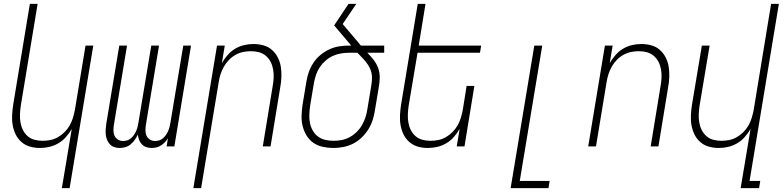

<svg xmlns="http://www.w3.org/2000/svg" viewBox="-20 -755 4040 990"><path d="M299 215 350 -90Q337 -68 320 -48.5Q303 -29 280.5 -16Q258 -3 234 2.5Q210 8 186 8Q159 8 134.5 1Q110 -6 91 -22.5Q72 -39 61 -61.5Q50 -84 45.5 -109.5Q41 -135 42.5 -162Q44 -189 48 -215L134 -735H174L87 -209Q84 -188 83 -166.5Q82 -145 85.5 -124Q89 -103 98 -85Q107 -67 122 -53.5Q137 -40 157.5 -34.5Q178 -29 200 -29Q220 -29 240 -33Q260 -37 278.5 -47.5Q297 -58 313 -74Q329 -90 339.5 -108.5Q350 -127 356 -147Q362 -167 366 -187L421 -520H461L339 215Z M762 8Q747 8 734 3.5Q721 -1 711.5 -11Q702 -21 697 -34Q692 -47 691 -61Q684 -47 675 -34Q666 -21 654 -11Q642 -1 627 3.5Q612 8 597 8Q583 8 569.5 3.5Q556 -1 547 -10.5Q538 -20 532.5 -33Q527 -46 525.5 -60Q524 -74 525 -88.5Q526 -103 528 -117L595 -520H635L567 -110Q565 -96 565 -81.5Q565 -67 571 -54.5Q577 -42 588.5 -35Q600 -28 615 -28Q626 -28 637 -31.5Q648 -35 656.5 -43Q665 -51 671.5 -60.5Q678 -70 682.5 -80.5Q687 -91 689.5 -102Q692 -113 694 -124L760 -520H800L732 -110Q730 -96 730 -81.5Q730 -67 736 -54.5Q742 -42 753.5 -35Q765 -28 780 -28Q791 -28 802 -31.5Q813 -35 821.5 -43Q830 -51 836.5 -60.5Q843 -70 847.5 -80.5Q852 -91 854.5 -102Q857 -113 859 -124L925 -520H965L879 0H839L846 -42Q839 -31 830 -21.5Q821 -12 810 -5Q799 2 786.5 5Q774 8 762 8Z M977 215 1099 -520H1139L1124 -430Q1137 -452 1154 -471.5Q1171 -491 1193 -504Q1215 -517 1239 -522.5Q1263 -528 1287 -528Q1314 -528 1339 -521Q1364 -514 1382.5 -497.5Q1401 -481 1412.5 -458.5Q1424 -436 1428 -410.5Q1432 -385 1431 -358Q1430 -331 1425 -305L1375 0H1335L1386 -311Q1390 -332 1391 -353.5Q1392 -375 1388.5 -396Q1385 -417 1376 -435Q1367 -453 1351.5 -466.5Q1336 -480 1316 -485.5Q1296 -491 1274 -491Q1254 -491 1234 -487Q1214 -483 1195 -472.5Q1176 -462 1160.5 -446Q1145 -430 1134.5 -411.5Q1124 -393 1117.5 -373Q1111 -353 1108 -333L1017 215Z M1699 8Q1671 8 1644 2Q1617 -4 1595.5 -19Q1574 -34 1560.5 -56.5Q1547 -79 1540.5 -105Q1534 -131 1535 -159Q1536 -187 1540 -215L1560 -335Q1564 -361 1573 -385.5Q1582 -410 1597 -432.5Q1612 -455 1633.5 -472.5Q1655 -490 1679 -501Q1703 -512 1729 -516Q1755 -520 1780 -520H1791L1703 -624L1777 -735H1817L1747 -631L1831 -532Q1833 -529 1835.5 -526Q1838 -523 1841 -520H1961V-483H1874Q1891 -466 1906 -447Q1921 -428 1929.5 -405Q1938 -382 1938 -356.5Q1938 -331 1933 -305L1913 -185Q1909 -159 1901 -134.5Q1893 -110 1878.5 -87Q1864 -64 1844 -45Q1824 -26 1800 -14Q1776 -2 1750 3Q1724 8 1699 8ZM1700 -29Q1721 -29 1742 -33Q1763 -37 1782.5 -47.5Q1802 -58 1818.5 -74Q1835 -90 1846 -109Q1857 -128 1864 -149Q1871 -170 1874 -191L1894 -311Q1897 -328 1898 -345.5Q1899 -363 1895.5 -379Q1892 -395 1884 -409.5Q1876 -424 1866 -436.5Q1856 -449 1844.5 -460.5Q1833 -472 1823 -483H1780Q1759 -483 1738 -479.5Q1717 -476 1697 -467Q1677 -458 1659.5 -443Q1642 -428 1629.5 -409.5Q1617 -391 1610 -370.5Q1603 -350 1599 -329L1579 -209Q1576 -187 1575 -165Q1574 -143 1578 -122Q1582 -101 1592 -83Q1602 -65 1618.5 -52Q1635 -39 1656.5 -34Q1678 -29 1700 -29Z M2186 8Q2159 8 2134.5 1Q2110 -6 2091 -22.5Q2072 -39 2061 -61.5Q2050 -84 2045.5 -109.5Q2041 -135 2042.5 -162Q2044 -189 2048 -215L2134 -735H2174L2139 -520H2461L2455 -483H2133L2087 -209Q2084 -188 2083 -166.5Q2082 -145 2085.5 -124Q2089 -103 2098 -85Q2107 -67 2122 -53.5Q2137 -40 2157.5 -34.5Q2178 -29 2200 -29Q2220 -29 2240 -33Q2260 -37 2278.5 -47.5Q2297 -58 2313 -74Q2329 -90 2339.5 -108.5Q2350 -127 2356 -147Q2362 -167 2366 -187L2386 -312H2426L2375 0H2335L2350 -90Q2337 -68 2320 -48.5Q2303 -29 2280.5 -16Q2258 -3 2234 2.5Q2210 8 2186 8Z M2613 215 2735 -520H2776L2660 178H2814L2808 215Z M3013 0 3099 -520H3139L3124 -430Q3137 -452 3154 -471.5Q3171 -491 3193 -504Q3215 -517 3239 -522.5Q3263 -528 3287 -528Q3314 -528 3339 -521Q3364 -514 3382.5 -497.5Q3401 -481 3412.5 -458.5Q3424 -436 3428 -410.5Q3432 -385 3431 -358Q3430 -331 3425 -305L3375 0H3335L3386 -311Q3390 -332 3391 -353.5Q3392 -375 3388.5 -396Q3385 -417 3376 -435Q3367 -453 3351.5 -466.5Q3336 -480 3316 -485.5Q3296 -491 3274 -491Q3254 -491 3234 -487Q3214 -483 3195 -472.5Q3176 -462 3160.5 -446Q3145 -430 3134.5 -411.5Q3124 -393 3117.5 -373Q3111 -353 3108 -333L3053 0Z M3799 215 3850 -90Q3837 -68 3820 -48.5Q3803 -29 3780.5 -16Q3758 -3 3734 2.5Q3710 8 3686 8Q3659 8 3634.5 1Q3610 -6 3591 -22.5Q3572 -39 3561 -61.5Q3550 -84 3545.5 -109.5Q3541 -135 3542.5 -162Q3544 -189 3548 -215L3599 -520H3639L3587 -209Q3584 -188 3583 -166.5Q3582 -145 3585.5 -124Q3589 -103 3598 -85Q3607 -67 3622 -53.5Q3637 -40 3657.5 -34.5Q3678 -29 3700 -29Q3720 -29 3740 -33Q3760 -37 3778.5 -47.5Q3797 -58 3813 -74Q3829 -90 3839.5 -108.5Q3850 -127 3856 -147Q3862 -167 3866 -187L3956 -735H3996L3845 178H3900L3894 215Z"/></svg>

Font: Iosevka Extralight Oblique
Style: Regular
Weight: 200
Italic angle: -9°
Monospace: yes
Designer: Belleve Invis
Foundry: Belleve Invis
Version: Version 32.5.0; ttfautohint (v1.8.4)